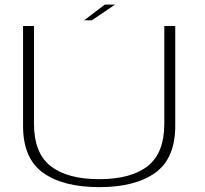

<svg xmlns="http://www.w3.org/2000/svg" viewBox="-20 -784 861 808"><path d="M397.5 3.5Q549.5 3.5 633.5 -57Q717.5 -117.5 717.5 -254.5V-674.5H671.5V-263.5Q671.5 -139.5 601.2 -84.8Q531 -30 397.5 -30Q264 -30 193.5 -84.8Q123 -139.5 123 -263.5V-674.5H77V-254.5Q77 -117.5 161.2 -57Q245.5 3.5 397.5 3.5ZM334 -698.5H366.5L464 -764.5H421Z"/></svg>

Font: Anybody Expanded ExtraLight
Style: Regular
Weight: 250
Width: 7
Version: Version 1.113;gftools[0.9.25]